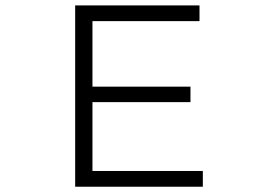

<svg xmlns="http://www.w3.org/2000/svg" viewBox="-20 -706 1040 727"><path d="M264.6 1H748V-58.6H330.1V-319.3H701.2V-377.9H330.1V-626H735.4V-685.5H264.6Z"/></svg>

Font: DotumChe
Style: Regular
Weight: 400
Monospace: yes
Version: Version 2.21